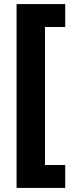

<svg xmlns="http://www.w3.org/2000/svg" viewBox="-20 -752 363 939"><path d="M299 167H61V-732H299V-620H200V55H299Z"/></svg>

Font: Noto Sans Hebrew Thin ExtraBold
Style: Regular
Weight: 800
Version: Version 3.001